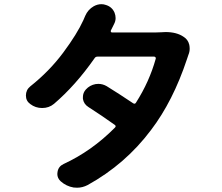

<svg xmlns="http://www.w3.org/2000/svg" viewBox="-20 -835 1040 901"><path d="M737.3 -683.6Q747.1 -684.6 756.8 -684.6Q809.6 -684.6 841.8 -662.1Q862.3 -649.4 868.2 -625Q870.1 -615.2 870.1 -606.4Q870.1 -591.8 864.3 -578.1Q860.4 -567.4 857.4 -557.6Q792 -360.4 688.5 -224.6Q568.4 -64.5 391.6 33.2Q367.2 45.9 341.8 45.9Q334 45.9 325.2 44.9Q291 39.1 264.6 15.6Q249 1 249 -18.6Q249 -23.4 250 -28.3Q253.9 -53.7 278.3 -65.4Q410.2 -126 519.5 -236.3Q526.4 -243.2 518.6 -249Q457 -293 394.5 -333Q373 -346.7 369.1 -371.1Q369.1 -376 369.1 -379.9Q369.1 -399.4 382.8 -415Q401.4 -435.5 428.7 -440.4Q434.6 -441.4 441.4 -441.4Q461.9 -441.4 480.5 -430.7Q536.1 -396.5 604.5 -350.6Q613.3 -344.7 618.2 -353.5Q680.7 -451.2 710.9 -559.6Q711.9 -563.5 709.5 -566.4Q707 -569.3 703.1 -569.3H437.5Q427.7 -569.3 422.9 -560.5Q334 -433.6 233.4 -347.7Q210 -328.1 177.7 -328.1Q146.5 -328.1 122.1 -346.7Q101.6 -361.3 101.6 -386.7Q101.6 -413.1 122.1 -429.7Q211.9 -501 276.9 -588.4Q341.8 -675.8 371.1 -740.2Q376 -750 379.9 -760.7Q392.6 -790 419.9 -805.7Q437.5 -815.4 456.1 -815.4Q466.8 -815.4 477.5 -811.5Q505.9 -802.7 517.6 -775.4Q522.5 -762.7 522.5 -750Q522.5 -735.4 514.6 -720.7Q507.8 -707 501 -693.4L500 -691.4Q499 -688.5 500.5 -685.5Q502 -682.6 505.9 -682.6H708Q723.6 -682.6 737.3 -683.6Z"/></svg>

Font: Gen Jyuu GothicX Bold
Style: Bold
Weight: 700
Designer: Ryoko NISHIZUKA (kana &amp; ideographs); Paul D. Hunt (Latin, Greek &amp; Cyrillic); Wenlong ZHANG (bopomofo); Sandoll C
Version: Version 1.058.20140828